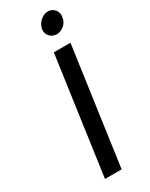

<svg xmlns="http://www.w3.org/2000/svg" viewBox="-198 -580 646 829"><g transform="rotate(-30 125.0 -165.0)"><path d="M207 -540Q187 -540 169.5 -525Q152 -510 147 -487Q144 -464 158 -449.5Q172 -435 192 -435Q211 -435 228.5 -449.5Q246 -464 249 -487Q253 -510 239.5 -525Q226 -540 207 -540ZM141 -374 59 210H142L224 -374Z"/></g></svg>

Font: Josefin Slab Thin
Style: Bold Italic
Weight: 700
Italic angle: -12°
Version: Version 2.000